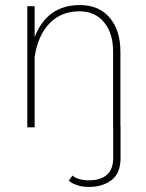

<svg xmlns="http://www.w3.org/2000/svg" viewBox="-20 -508 582 766"><path d="M118.2 0H88.9V-483.4H118.2V-359.9Q168 -487.8 298.8 -487.8Q375 -487.8 417.7 -437.3Q460.4 -386.7 460.4 -302.2V-4.9H460.9V123Q460.9 183.1 425 210.4Q389.2 237.8 335.4 237.8Q308.6 237.8 287.6 230.7Q266.6 223.6 254.4 212.9L269 192.4Q277.3 200.2 294.7 205.8Q312 211.4 335.4 211.4Q380.9 211.4 406.2 189.7Q431.6 168 431.6 121.6V0H431.2V-303.2Q431.2 -375 395.3 -418.9Q359.4 -462.9 296.9 -462.9Q224.6 -462.9 178.2 -415.5Q131.8 -368.2 118.2 -281.2Z"/></svg>

Font: Estedad-FD Thin
Style: Regular
Weight: 100
Designer: Amin Abedi
Version: Version 7.3